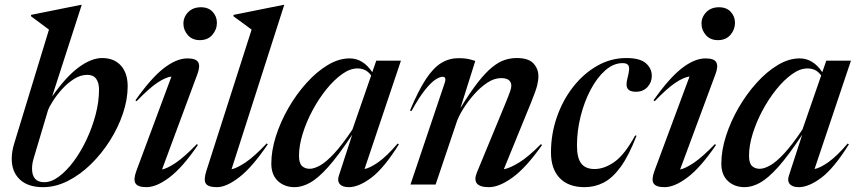

<svg xmlns="http://www.w3.org/2000/svg" viewBox="-20 -763 3548 794"><path d="M182.5 -640.5Q168.5 -651 149 -665.5Q129.5 -680 108 -696L108.5 -701.5L314.5 -743H318L195.5 -364Q253.5 -446.5 305.8 -484.8Q358 -523 402 -523Q452 -523 480 -491.8Q508 -460.5 508 -406Q508 -352 488.5 -294Q469 -236 434.8 -181.8Q400.5 -127.5 356 -84Q311.5 -40.5 260.8 -14.8Q210 11 158 11Q95.5 11 62 -20.8Q28.5 -52.5 28.5 -106Q28.5 -137.5 39.5 -172ZM119 -107.5Q112.5 -85.5 112.5 -66Q112.5 -9.5 163 -9.5Q192.5 -9.5 224 -33Q255.5 -56.5 285 -96.2Q314.5 -136 338 -186Q361.5 -236 375.5 -289.2Q389.5 -342.5 389.5 -392.5Q389.5 -420.5 377.8 -437Q366 -453.5 341 -453.5Q313.5 -453.5 286.8 -436.8Q260 -420 237.5 -395.2Q215 -370.5 199.5 -346.2Q184 -322 178.5 -307Z M738.5 -665Q738.5 -692.5 758.2 -712.8Q778 -733 811 -733Q842 -733 859.5 -714Q877 -695 877 -668.5Q877 -641 858.2 -619Q839.5 -597 806.5 -597Q775 -597 756.8 -617.8Q738.5 -638.5 738.5 -665ZM544 -56.5 689 -446.5Q665 -443.5 631.2 -421.2Q597.5 -399 545 -344.5L540 -348Q605 -440.5 657.5 -481Q710 -521.5 755 -521.5Q791 -521.5 799.8 -505.2Q808.5 -489 796.5 -457L650 -62Q672 -66.5 706.5 -89.5Q741 -112.5 794 -167L798.5 -163.5Q735 -70.5 681.2 -29.8Q627.5 11 585.5 11Q550.5 11 540.5 -4.5Q530.5 -20 544 -56.5Z M1020.5 -640.5Q1007 -650.5 986.8 -665.5Q966.5 -680.5 945 -696L946 -701.5L1152.5 -743H1155.5L937.5 -63Q959.5 -67.5 995.2 -91.2Q1031 -115 1083 -170L1087.5 -166.5Q1023.5 -72 970 -30.5Q916.5 11 877.5 11Q840.5 11 831 -4.2Q821.5 -19.5 833.5 -56.5Z M1381.5 -37 1436.5 -206Q1379 -119 1336.8 -72Q1294.5 -25 1261.5 -7Q1228.5 11 1198.5 11Q1156.5 11 1129.2 -14.5Q1102 -40 1102 -86.5Q1102 -140.5 1121.2 -200.5Q1140.5 -260.5 1173.2 -317.2Q1206 -374 1247.8 -420.2Q1289.5 -466.5 1335.2 -494Q1381 -521.5 1426 -521.5Q1481.5 -521.5 1519.5 -464.5L1536 -512H1638L1487.5 -64Q1511 -68.5 1545.5 -93Q1580 -117.5 1624.5 -169.5L1629.5 -166Q1568 -67.5 1515.8 -28.2Q1463.5 11 1422.5 11Q1396 11 1385 -2Q1374 -15 1381.5 -37ZM1216.5 -119Q1216.5 -89 1228.5 -77Q1240.5 -65 1261 -65Q1279 -65 1304 -79Q1329 -93 1362 -128.5Q1395 -164 1437.5 -227.5L1515 -451Q1503 -467 1489 -473.5Q1475 -480 1458 -480Q1427.5 -480 1394.2 -456.2Q1361 -432.5 1329.2 -393Q1297.5 -353.5 1272 -305.8Q1246.5 -258 1231.5 -209.2Q1216.5 -160.5 1216.5 -119Z M1681.5 -303.5 1675.5 -306Q1710 -388.5 1741.2 -435.8Q1772.5 -483 1805.2 -502.8Q1838 -522.5 1876.5 -522.5Q1898 -522.5 1912.8 -519.8Q1927.5 -517 1945.5 -511L1884 -316Q1924.5 -382 1956.5 -422.8Q1988.5 -463.5 2015.5 -485.2Q2042.5 -507 2067 -515Q2091.5 -523 2117 -523Q2165.5 -523 2186 -500.8Q2206.5 -478.5 2206.5 -447.5Q2206.5 -430 2201 -408.2Q2195.5 -386.5 2176 -338.5L2063.5 -63Q2089.5 -68 2127.2 -91.2Q2165 -114.5 2217 -167L2221.5 -163Q2155.5 -69.5 2100 -29.2Q2044.5 11 2002 11Q1927 11 1952.5 -50.5L2069 -332.5Q2084 -369 2089.2 -384.2Q2094.5 -399.5 2094.5 -408Q2094.5 -440 2052 -440Q2024 -440 1995.2 -421Q1966.5 -402 1941 -373.2Q1915.5 -344.5 1896.5 -314.2Q1877.5 -284 1869.5 -261L1781.5 0H1677.5L1819.5 -421.5Q1823 -431 1821.2 -438.2Q1819.5 -445.5 1810.5 -445.5Q1799 -445.5 1781.2 -434.2Q1763.5 -423 1738.5 -392.2Q1713.5 -361.5 1681.5 -303.5Z M2555 -502Q2517 -502 2482.8 -471.8Q2448.5 -441.5 2422.2 -391.5Q2396 -341.5 2381 -281.5Q2366 -221.5 2366 -161.5Q2366 -109.5 2383.8 -86.8Q2401.5 -64 2438.5 -64Q2480 -64 2522 -94.2Q2564 -124.5 2606.5 -202.5L2612.5 -202Q2580.5 -119.5 2547 -73.2Q2513.5 -27 2476.5 -8Q2439.5 11 2398 11Q2330.5 11 2294.5 -26.8Q2258.5 -64.5 2258.5 -132.5Q2258.5 -208.5 2282.8 -278.5Q2307 -348.5 2350 -403.5Q2393 -458.5 2449.5 -490.8Q2506 -523 2570 -523Q2626.5 -523 2651 -501.5Q2675.5 -480 2675.5 -449Q2675.5 -422.5 2657.5 -403Q2639.5 -383.5 2609 -383.5Q2584 -383.5 2575.2 -397Q2566.5 -410.5 2576 -444.5Q2585 -479 2579.8 -490.5Q2574.5 -502 2555 -502Z M2881 -665Q2881 -692.5 2900.8 -712.8Q2920.5 -733 2953.5 -733Q2984.5 -733 3002 -714Q3019.5 -695 3019.5 -668.5Q3019.5 -641 3000.8 -619Q2982 -597 2949 -597Q2917.5 -597 2899.2 -617.8Q2881 -638.5 2881 -665ZM2686.5 -56.5 2831.5 -446.5Q2807.5 -443.5 2773.8 -421.2Q2740 -399 2687.5 -344.5L2682.5 -348Q2747.5 -440.5 2800 -481Q2852.5 -521.5 2897.5 -521.5Q2933.5 -521.5 2942.2 -505.2Q2951 -489 2939 -457L2792.5 -62Q2814.5 -66.5 2849 -89.5Q2883.5 -112.5 2936.5 -167L2941 -163.5Q2877.5 -70.5 2823.8 -29.8Q2770 11 2728 11Q2693 11 2683 -4.5Q2673 -20 2686.5 -56.5Z M3242.5 -37 3297.5 -206Q3240 -119 3197.8 -72Q3155.5 -25 3122.5 -7Q3089.5 11 3059.5 11Q3017.5 11 2990.2 -14.5Q2963 -40 2963 -86.5Q2963 -140.5 2982.2 -200.5Q3001.5 -260.5 3034.2 -317.2Q3067 -374 3108.8 -420.2Q3150.5 -466.5 3196.2 -494Q3242 -521.5 3287 -521.5Q3342.5 -521.5 3380.5 -464.5L3397 -512H3499L3348.5 -64Q3372 -68.5 3406.5 -93Q3441 -117.5 3485.5 -169.5L3490.5 -166Q3429 -67.5 3376.8 -28.2Q3324.5 11 3283.5 11Q3257 11 3246 -2Q3235 -15 3242.5 -37ZM3077.5 -119Q3077.5 -89 3089.5 -77Q3101.5 -65 3122 -65Q3140 -65 3165 -79Q3190 -93 3223 -128.5Q3256 -164 3298.5 -227.5L3376 -451Q3364 -467 3350 -473.5Q3336 -480 3319 -480Q3288.5 -480 3255.2 -456.2Q3222 -432.5 3190.2 -393Q3158.5 -353.5 3133 -305.8Q3107.5 -258 3092.5 -209.2Q3077.5 -160.5 3077.5 -119Z"/></svg>

Font: Newsreader Display Medium
Style: Italic
Weight: 500
Italic angle: -17°
Designer: Hugues Gentile
Foundry: Production Type
Version: Version 1.001